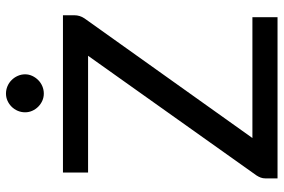

<svg xmlns="http://www.w3.org/2000/svg" viewBox="-173 -775 948 642"><g transform="rotate(-90 301.0 -454.0)"><path d="M25.5 0ZM571 -717.5V-679.5Q571 -661 560.5 -645.5L160.5 -84H564.5V0H25.5V-40.5Q25.5 -49 28.2 -56.2Q31 -63.5 35.5 -70.5L435.5 -633.5H45V-717.5ZM373.5 -844Q373.5 -831.5 368.2 -820.2Q363 -809 354.2 -800.2Q345.5 -791.5 333.8 -786.5Q322 -781.5 309 -781.5Q296.5 -781.5 285.2 -786.5Q274 -791.5 265.2 -800.2Q256.5 -809 251.5 -820.2Q246.5 -831.5 246.5 -844Q246.5 -857 251.5 -868.8Q256.5 -880.5 265.2 -889.2Q274 -898 285.2 -903Q296.5 -908 309 -908Q322 -908 333.8 -903Q345.5 -898 354.2 -889.2Q363 -880.5 368.2 -868.8Q373.5 -857 373.5 -844Z"/></g></svg>

Font: Lato Medium
Style: Regular
Weight: 500
Designer: Lukasz Dziedzic
Foundry: tyPoland Lukasz Dziedzic
Version: Version 2.006; 2014-01-15